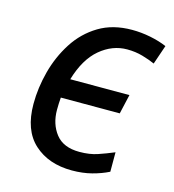

<svg xmlns="http://www.w3.org/2000/svg" viewBox="-89 -621 638 705"><g transform="rotate(15 230.5 -268.0)"><path d="M247 10Q158 10 103 -40Q48 -90 48 -190Q48 -251 64.5 -313.5Q81 -376 115 -429Q149 -482 202 -514Q255 -546 328 -546Q363 -546 398 -539Q433 -532 461 -520L436 -447Q416 -456 388.5 -464Q361 -472 329 -472Q273 -472 226 -432.5Q179 -393 155 -312H380L363 -238H139Q138 -226 137.5 -215Q137 -204 137 -191Q137 -137 166 -100Q195 -63 256 -63Q295 -63 324.5 -73Q354 -83 385 -96V-22Q357 -8 322.5 1Q288 10 247 10Z"/></g></svg>

Font: Noto Sans IKEA
Style: Italic
Weight: 400
Italic angle: -12°
Designer: Monotype Design Team
Foundry: Monotype Imaging Inc.
Version: Version 2.001